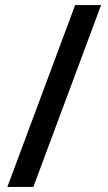

<svg xmlns="http://www.w3.org/2000/svg" viewBox="-20 -734 426 754"><path d="M377 -714H275L9 0H111Z"/></svg>

Font: Noto Sans Balinese Medium
Style: Regular
Weight: 500
Designer: Aditya Bayu, David Williams
Foundry: David Williams
Version: Version 2.005